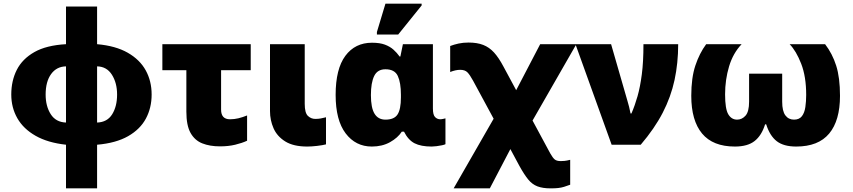

<svg xmlns="http://www.w3.org/2000/svg" viewBox="-20 -796 4693 1056"><path d="M343 240V0Q243 -11 176 -49Q109 -87 75.5 -145.5Q42 -204 42 -276Q42 -352 72.5 -412Q103 -472 169 -509.5Q235 -547 343 -553V-760H514V-553Q616 -544 682.5 -506Q749 -468 781.5 -409Q814 -350 814 -276Q814 -203 782.5 -144Q751 -85 684.5 -47Q618 -9 514 0V240ZM343 -122V-431Q291 -430 261 -388.5Q231 -347 231 -276Q231 -212 259 -168Q287 -124 343 -122ZM514 -122Q570 -124 597 -167.5Q624 -211 624 -276Q624 -340 595.5 -385Q567 -430 514 -431Z M1190 9Q1134 9 1092.5 -7.5Q1051 -24 1028 -65Q1005 -106 1005 -182V-410H873V-553H1359V-410H1196V-193Q1196 -140 1245 -140Q1269 -140 1291.5 -145.5Q1314 -151 1339 -161V-22Q1311 -9 1273.5 0Q1236 9 1190 9Z M1670 10Q1594 10 1549 -18Q1504 -46 1484.5 -90.5Q1465 -135 1465 -185V-553H1656V-225Q1656 -175 1673.5 -158.5Q1691 -142 1714 -142Q1731 -142 1744 -144.5Q1757 -147 1773 -151V-2Q1754 3 1723.5 6.5Q1693 10 1670 10Z M2025 10Q1936 10 1881 -62.5Q1826 -135 1826 -274Q1826 -417 1879.5 -489Q1933 -561 2026 -561Q2069 -561 2097 -550.5Q2125 -540 2144 -523Q2163 -506 2178 -485H2182L2196 -553H2361V-199Q2361 -164 2373 -152Q2385 -140 2401 -140Q2408 -140 2417 -142Q2426 -144 2430 -145V-3Q2425 0 2411 3Q2397 6 2381 8Q2365 10 2354 10Q2295 10 2260 -8Q2225 -26 2202 -72H2190Q2168 -38 2125 -14Q2082 10 2025 10ZM2100 -138Q2148 -138 2166.5 -166.5Q2185 -195 2185 -260V-275Q2185 -341 2168 -378Q2151 -415 2100 -415Q2056 -415 2038 -378Q2020 -341 2020 -273Q2020 -203 2040 -170.5Q2060 -138 2100 -138ZM2053 -606V-620L2100 -776H2299V-766L2170 -606Z M2475 240 2695 -143 2582 -352Q2564 -385 2550.5 -398.5Q2537 -412 2511 -412Q2486 -412 2456 -400V-543Q2477 -551 2502 -556.5Q2527 -562 2557 -562Q2604 -562 2637.5 -549Q2671 -536 2697 -507.5Q2723 -479 2749 -430L2819 -300L2951 -553H3150L2909 -133L3006 47Q3020 72 3031 81Q3042 90 3064 90Q3073 90 3084.5 89Q3096 88 3116 83V220Q3097 227 3082.5 231.5Q3068 236 3051 238Q3034 240 3008 240Q2965 240 2936 229Q2907 218 2885 191Q2863 164 2837 117L2787 24L2674 240Z M3344 0 3145 -553H3341L3431 -241Q3435 -228 3440 -208.5Q3445 -189 3448 -172H3453Q3472 -216 3486.5 -267Q3501 -318 3510 -387Q3519 -456 3519 -553H3710Q3710 -449 3690 -356Q3670 -263 3625 -176Q3580 -89 3504 0Z M4022 10Q3901 10 3841.5 -61.5Q3782 -133 3782 -269Q3782 -368 3804.5 -435.5Q3827 -503 3864 -553H4059Q4012 -504 3990 -431Q3968 -358 3968 -277Q3968 -197 3985.5 -167.5Q4003 -138 4034 -138Q4061 -138 4080.5 -160Q4100 -182 4100 -237V-391H4282V-237Q4282 -185 4299.5 -161.5Q4317 -138 4347 -138Q4376 -138 4390.5 -157Q4405 -176 4409.5 -207.5Q4414 -239 4414 -274Q4414 -375 4386.5 -445.5Q4359 -516 4323 -553H4518Q4558 -501 4579 -435Q4600 -369 4600 -269Q4600 -133 4540.5 -61.5Q4481 10 4359 10Q4290 10 4252 -19.5Q4214 -49 4194 -112H4188Q4169 -51 4130.5 -20.5Q4092 10 4022 10Z"/></svg>

Font: Noto Sans Black
Style: Regular
Weight: 900
Designer: Monotype Design Team
Foundry: Monotype Imaging Inc.
Version: Version 2.007